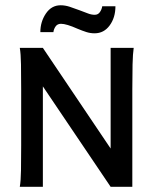

<svg xmlns="http://www.w3.org/2000/svg" viewBox="-20 -719 600 739"><path d="M405.8 0 78.6 -484.9 145 -534.7 472.2 -48.8ZM56.2 0Q60.1 -22 60.8 -63.5Q61.5 -105 61.5 -159.2V-375Q61.5 -429.2 60.8 -470.9Q60.1 -512.7 56.2 -534.7H145V0ZM405.8 0V-534.7H494.6Q491.2 -512.7 490.2 -470.9Q489.3 -429.2 489.3 -375V0ZM343.8 -590.8Q327.6 -590.8 312.3 -595.7Q296.9 -600.6 278.3 -608.4Q235.8 -627.4 214.8 -627.4Q201.2 -627.4 194.1 -617.4Q187 -607.4 185.5 -595.2H135.3Q135.3 -635.3 156.7 -667Q178.2 -698.7 213.4 -698.7Q230.5 -698.7 247.8 -693.1Q265.1 -687.5 285.6 -679.7Q306.6 -671.9 319.3 -667Q332 -662.1 344.7 -662.1Q357.4 -662.1 364.5 -672.4Q371.6 -682.6 373.5 -694.8H424.3Q424.3 -651.4 402.1 -621.1Q379.9 -590.8 343.8 -590.8Z"/></svg>

Font: Harmattan SemiBold
Style: Regular
Weight: 600
Designer: George W. Nuss III and SIL International
Foundry: SIL International
Version: Version 4.000